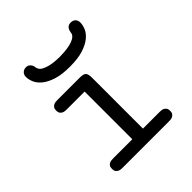

<svg xmlns="http://www.w3.org/2000/svg" viewBox="-177 -759 880 880"><g transform="rotate(-45 262.5 -319.5)"><path d="M97 -608Q97 -622 106 -630.5Q115 -639 128 -639Q139 -639 145.5 -634Q152 -629 155 -623Q158 -617 159 -611.5Q160 -606 160 -604Q164 -589 179 -581Q194 -573 212 -569Q230 -565 247 -564Q264 -563 273 -563Q287 -563 304.5 -564.5Q322 -566 338 -569.5Q354 -573 367 -580Q380 -587 385 -598Q386 -601 387 -608Q388 -615 391 -622Q394 -629 400.5 -634Q407 -639 419 -639Q433 -639 441.5 -630.5Q450 -622 450 -608Q450 -591 442 -572Q434 -553 414 -536.5Q394 -520 360 -509Q326 -498 274 -498Q221 -498 187 -509Q153 -520 133 -536.5Q113 -553 105 -572Q97 -591 97 -608ZM78 -30Q78 -42 82 -48Q86 -54 92.5 -57Q99 -60 106 -60.5Q113 -61 119 -61H240V-370H127Q121 -370 114 -370.5Q107 -371 101 -374Q95 -377 90.5 -383Q86 -389 86 -401Q86 -412 90.5 -418Q95 -424 101 -427Q107 -430 114 -430.5Q121 -431 127 -431H269Q295 -431 302 -422Q309 -413 309 -390V-61H414Q420 -61 427 -60.5Q434 -60 440 -57Q446 -54 450.5 -48Q455 -42 455 -30Q455 -19 450.5 -13Q446 -7 440 -4Q434 -1 427 -0.5Q420 0 414 0H119Q113 0 106 -0.5Q99 -1 93 -4Q87 -7 82.5 -13Q78 -19 78 -30Z"/></g></svg>

Font: CMU Typewriter Custom
Style: Regular
Weight: 500
Monospace: yes
Version: Version 0.7.0